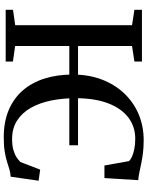

<svg xmlns="http://www.w3.org/2000/svg" viewBox="102 -894 803 1047"><g transform="rotate(90 503.5 -370.5)"><path d="M772 -394.5V-347H133.5V-394.5ZM117.5 -52V-689L33.5 -702V-743H315.5V-702L231 -689V-51.5L315.5 -39.5V0H33.5V-40ZM728 10.5Q644 10.5 580.2 -16.5Q516.5 -43.5 473.2 -93.2Q430 -143 408.2 -212.2Q386.5 -281.5 386.5 -365.5Q386.5 -452 413.2 -523Q440 -594 488.5 -645.5Q537 -697 602.2 -724.8Q667.5 -752.5 745 -752.5Q783 -752.5 814.8 -748.5Q846.5 -744.5 872.8 -739Q899 -733.5 921.2 -728.8Q943.5 -724 962.5 -723L951 -538.5H882.5L858.5 -672.5Q851 -681 834.8 -688.5Q818.5 -696 794 -701.2Q769.5 -706.5 736.5 -706.5Q670.5 -706.5 620.8 -668.8Q571 -631 543.2 -558.2Q515.5 -485.5 515.5 -380Q515.5 -311 528 -248.8Q540.5 -186.5 567.2 -138.5Q594 -90.5 636.5 -62.8Q679 -35 738 -35Q773 -35 797 -41.8Q821 -48.5 836.8 -58.8Q852.5 -69 863.5 -80L905 -188L965.5 -179.5L943.5 -27Q922.5 -26 903.5 -20.2Q884.5 -14.5 861.8 -7.2Q839 0 807 5.2Q775 10.5 728 10.5Z"/></g></svg>

Font: Merriweather 60pt Medium
Style: Regular
Weight: 500
Version: Version 2.100